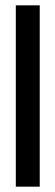

<svg xmlns="http://www.w3.org/2000/svg" viewBox="-20 -700 207 720"><path d="M39.3 0V-680H129V0Z"/></svg>

Font: Bricolage Grotesque 96pt ExtraBold SemiCondensed
Style: Regular
Weight: 800
Width: 4
Version: Version 1.001;gftools[0.9.33.dev8+g029e19f]